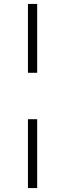

<svg xmlns="http://www.w3.org/2000/svg" viewBox="-20 -762 331 976"><path d="M122 -742H169V-392H122ZM122 -156H169V194H122Z"/></svg>

Font: Hilab Light
Style: Regular
Weight: 300
Designer: Cristianderson Lima
Foundry: Cristianderson
Version: Version 1.0